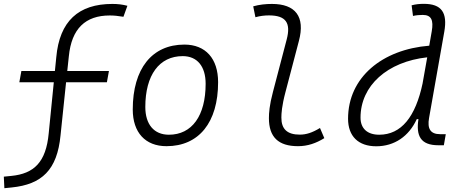

<svg xmlns="http://www.w3.org/2000/svg" viewBox="-49 -763 2413 1015"><path d="M-25.9 231.9 12.7 228C171.9 211.9 253.4 135.7 271 -47.4L300.3 -328.1H516.1L526.9 -387.7H306.6L314.9 -465.3C329.1 -611.8 402.8 -681.2 531.2 -681.2C552.7 -681.2 574.2 -679.2 603.5 -674.3L624.5 -732.4C598.1 -739.3 574.2 -742.2 544.9 -742.2C366.2 -742.2 265.6 -651.4 248.5 -460.4L241.2 -387.7H64L53.2 -328.1H235.4L208.5 -58.1C194.3 94.2 131.3 155.3 10.3 167L-28.8 170.9Z M831.1 9.8C1002.4 9.8 1104 -115.7 1104 -328.6C1104 -453.6 1037.6 -527.3 925.8 -527.3C754.4 -527.3 652.8 -399.9 652.8 -184.1C652.8 -62.5 719.2 9.8 831.1 9.8ZM843.8 -50.8C765.1 -50.8 719.2 -105.5 719.2 -197.3C719.2 -366.2 793 -466.3 917 -466.3C993.7 -466.3 1038.1 -412.1 1038.1 -320.3C1038.1 -150.9 965.8 -50.8 843.8 -50.8Z M1526.4 9.8C1577.6 9.8 1622.1 -5.9 1665.5 -32.7L1642.6 -86.4C1602.5 -62 1570.8 -51.3 1535.6 -51.3C1469.7 -51.3 1438 -80.6 1438.5 -141.6C1438.5 -162.1 1440.4 -202.1 1460.4 -277.3L1531.2 -546.9C1565.4 -675.3 1512.7 -742.2 1388.7 -742.2C1355.5 -742.2 1322.3 -738.8 1289.6 -729.5L1301.3 -671.9C1325.2 -678.7 1349.6 -681.6 1373 -681.6C1462.9 -681.6 1489.3 -641.6 1466.8 -555.2L1394 -277.3C1375 -206.1 1372.6 -165 1372.6 -138.2C1372.6 -38.6 1422.4 9.8 1526.4 9.8Z M1939.9 10.3C2036.1 10.3 2112.8 -42.5 2154.3 -133.3H2163.1C2149.9 -46.4 2172.9 4.9 2268.6 4.9H2297.4L2307.6 -53.7H2277.3C2226.6 -53.7 2209 -82.5 2219.2 -139.2L2299.8 -595.7C2317.4 -696.3 2285.6 -742.7 2191.4 -742.7C2169.9 -742.7 2148.4 -740.7 2127 -734.9L2134.3 -678.7C2151.4 -682.6 2168.9 -684.1 2186 -684.1C2231.4 -684.1 2243.7 -656.2 2233.4 -597.7L2220.2 -521.5C1972.2 -501.5 1791 -354.5 1791 -135.3C1791 -43 1845.2 10.3 1939.9 10.3ZM2185.5 -324.2C2147.9 -145 2072.3 -50.8 1955.6 -50.8C1893.1 -50.8 1856.9 -83.5 1856.9 -141.1C1856.9 -310.5 1999 -437 2209.5 -460L2185.5 -325.2Z"/></svg>

Font: Cascadia Mono PL Light
Style: Italic
Weight: 300
Italic angle: -10°
Monospace: yes
Designer: Aaron Bell
Foundry: Saja Typeworks
Version: Version 2404.023